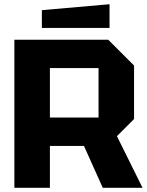

<svg xmlns="http://www.w3.org/2000/svg" viewBox="-20 -888 696 908"><path d="M216 -332H446V-566H216ZM614 -578V-325L533 -244L654 0H466L377 -198H216V0H48V-700H492ZM178 -756V-840L498 -868V-756Z"/></svg>

Font: Tektur
Style: Bold
Weight: 700
Designer: Adam Jagosz
Foundry: Adam Jagosz
Version: Version 1.005;gftools[0.9.30]